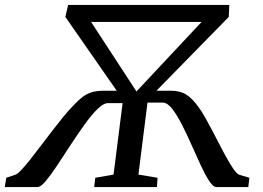

<svg xmlns="http://www.w3.org/2000/svg" viewBox="-56 -763 1074 783"><path d="M-36.5 0 -30.5 -38 7 -50.5Q15.5 -53.5 31.8 -70.8Q48 -88 68.5 -114Q89 -140 112.2 -170.8Q135.5 -201.5 159 -232Q182.5 -262.5 204 -288.8Q225.5 -315 242.5 -332Q262 -353 279.2 -366.5Q296.5 -380 317.2 -386.5Q338 -393 366.5 -393H420L210.5 -694L222 -743H879L877 -694L582 -393H641Q679 -393 704 -377Q729 -361 753 -327Q766 -310 780.5 -284.2Q795 -258.5 810.5 -229Q826 -199.5 841.2 -169.8Q856.5 -140 870.8 -114.8Q885 -89.5 897.2 -72.2Q909.5 -55 919 -50.5L961 -38L956.5 0H827Q813.5 0 797.2 -24.8Q781 -49.5 762.8 -88.8Q744.5 -128 725 -172.2Q705.5 -216.5 685.5 -255.5Q665.5 -294.5 646 -319.5Q626.5 -344.5 608 -344.5H545.5L508.5 -51L586.5 -38L584 0H328L332.5 -38L407 -51L444 -342.5H385Q366 -342.5 341 -317.8Q316 -293 288 -254Q260 -215 231.5 -171.2Q203 -127.5 177.2 -88.5Q151.5 -49.5 130.8 -24.8Q110 0 96.5 0ZM500.5 -390 766 -673.5H315.5Z"/></svg>

Font: Merriweather 28pt
Style: Italic
Weight: 400
Italic angle: -7.8°
Version: Version 2.101